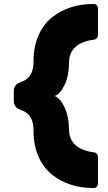

<svg xmlns="http://www.w3.org/2000/svg" viewBox="-20 -796 547 974"><path d="M50 -283V-335Q50 -364 79 -377L96 -384Q150 -406 150 -483Q150 -560 175.5 -617Q201 -674 244 -708Q330 -776 455 -776Q464 -776 470.5 -769.5Q477 -763 477 -754V-617Q477 -608 471 -602Q465 -596 458 -595Q330 -579 330 -476Q330 -413 308 -366Q286 -319 257 -309Q286 -299 308 -250Q330 -201 330 -142Q330 -39 458 -23Q465 -22 471 -16Q477 -10 477 -1V136Q477 145 470.5 151.5Q464 158 455 158Q330 158 244 90Q201 56 175.5 -1Q150 -58 150 -135Q150 -212 96 -234L79 -241Q50 -254 50 -283Z"/></svg>

Font: Rubik One
Style: Regular
Weight: 400
Designer: Hubert and Fischer with Elvire Volk Leonovitch
Foundry: Hubert and Fischer with Elvire Volk Leonovitch
Version: Version 1.001